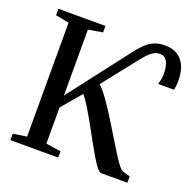

<svg xmlns="http://www.w3.org/2000/svg" viewBox="-132 -887 1025 1020"><g transform="rotate(20 381.0 -377.0)"><path d="M31 0V-36.5L108 -48V-692.5L32 -706.5V-743H298V-706.5L217 -692.5V-320L481.5 -663.5Q501 -688.5 521.5 -709.2Q542 -730 568.5 -742Q595 -754 632 -754Q663 -754 687 -744.2Q711 -734.5 727.5 -715Q744 -695.5 752.8 -667Q761.5 -638.5 761.5 -601.5Q761.5 -584.5 760 -572Q758.5 -559.5 756.5 -549H666Q670.5 -562.5 673.5 -577.5Q676.5 -592.5 676.5 -609Q676.5 -653.5 663 -678Q649.5 -702.5 622 -702.5Q603 -702.5 587.5 -693.8Q572 -685 556.5 -668.8Q541 -652.5 522 -628L375 -442Q398 -420.5 423.8 -384.8Q449.5 -349 476.5 -306.2Q503.5 -263.5 529.8 -220.2Q556 -177 579 -139.5Q602 -102 620.2 -77.5Q638.5 -53 649.5 -48.5L692.5 -36V0H544.5Q534.5 0 518.5 -20Q502.5 -40 482.8 -73.5Q463 -107 441 -147.2Q419 -187.5 396.2 -228.5Q373.5 -269.5 352 -304.8Q330.5 -340 311 -363L217 -252.5V-48L301.5 -35.5V0Z"/></g></svg>

Font: Merriweather 72pt
Style: Regular
Weight: 400
Version: Version 2.100